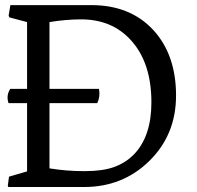

<svg xmlns="http://www.w3.org/2000/svg" viewBox="-20 -749 788 769"><path d="M16.1 -41.5 88.4 -62.5V-335.9H14.2Q3.9 -366.2 21 -393.1H88.4V-660.6L18.1 -679.2L14.6 -686L21.5 -728.5H346.2Q501.5 -728.5 593.8 -628.9Q685.1 -529.8 685.1 -366.2Q685.1 -208.5 576.7 -103Q470.7 0 316.9 0H13.7L11.2 -4.4ZM305.2 -671.4Q244.6 -671.4 178.2 -660.6V-393.1H376.5Q382.3 -362.8 369.6 -335.9H178.2V-74.7Q245.6 -63.5 318.6 -63.5Q391.6 -63.5 437.7 -80.3Q483.9 -97.2 517.1 -131.3Q586.4 -203.6 586.4 -338.9Q586.4 -498 504.4 -587.9Q428.7 -671.4 305.2 -671.4Z"/></svg>

Font: Trykker
Style: Regular
Weight: 400
Designer: Magnus Gaarde
Foundry: Magnus Gaarde
Version: Version 1.001